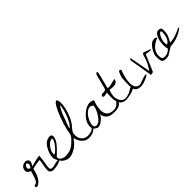

<svg xmlns="http://www.w3.org/2000/svg" viewBox="124 -1354 2177 2177"><g transform="rotate(-45 1213.0 -265.5)"><path d="M257.8 -62.5Q258.8 -40 292 -40Q311.5 -40 335.9 -47.9Q360.4 -55.7 383.3 -57.6Q406.2 -59.6 406.2 -45.9Q365.2 -18.6 293 -13.7Q289.1 -12.7 285.2 -12.7Q257.8 -12.7 242.7 -25.9Q227.5 -39.1 227.5 -54.7Q227.5 -70.3 229.5 -81.1Q229.5 -102.5 238.8 -143.6Q248 -184.6 248 -205.1Q230.5 -205.1 188 -197.8Q145.5 -190.4 127 -184.6Q102.5 -62.5 42 -22.5Q24.4 -10.7 15.1 -10.7Q5.9 -10.7 1.5 -15.1Q-2.9 -19.5 -2.9 -25.9Q-2.9 -32.2 5.9 -43Q36.1 -41 50.8 -72.3Q65.4 -101.6 74.7 -135.3Q84 -168.9 89.8 -184.6Q43.9 -203.1 43.9 -231.4Q43.9 -283.2 88.9 -301.8Q104.5 -307.6 120.1 -307.6Q135.7 -307.6 148.9 -296.9Q162.1 -286.1 162.1 -266.6Q162.1 -247.1 136.7 -212.9Q139.6 -212.9 171.9 -220.7Q260.7 -244.1 279.3 -244.1Q279.3 -213.9 268.6 -152.8Q257.8 -91.8 257.8 -62.5ZM111.3 -281.2Q92.8 -281.2 80.1 -241.2Q80.1 -223.6 108.4 -212.9Q128.9 -233.4 128.9 -252.9Q128.9 -260.7 124.5 -271Q120.1 -281.2 111.3 -281.2Z M372.1 -102.5Q371.1 -111.3 371.1 -119.1Q371.1 -181.6 412.6 -248Q454.1 -314.5 519.5 -314.5Q532.2 -314.5 540 -307.1Q547.9 -299.8 547.9 -282.7Q547.9 -265.6 538.6 -242.7Q529.3 -219.7 510.3 -196.3Q491.2 -172.9 477.5 -158.2Q463.9 -143.6 439 -120.1Q414.1 -96.7 409.2 -91.8Q408.2 -84 408.2 -83Q408.2 -56.6 433.6 -42Q459 -27.3 486.3 -27.3Q551.8 -27.3 590.3 -50.8Q628.9 -74.2 679.7 -129.9Q687.5 -139.6 689 -145.5Q690.4 -151.4 699.2 -158.2Q709 -154.3 709 -139.6Q699.2 -109.4 669.9 -74.7Q640.6 -40 600.6 -15.6Q544.9 16.6 506.3 16.6Q467.8 16.6 431.6 -9.8Q395.5 -36.1 372.1 -102.5ZM521.5 -278.3Q479.5 -278.3 443.4 -233.4Q407.2 -188.5 407.2 -147.5Q407.2 -133.8 409.2 -127.9Q445.3 -147.5 483.4 -194.8Q521.5 -242.2 521.5 -278.3Z M694.3 -113.3Q698.2 -222.7 756.8 -378.9Q815.4 -535.2 855.5 -548.8Q867.2 -548.8 872.1 -526.4Q877 -503.9 877 -489.3Q877 -436.5 854.5 -364.7Q832 -293 801.8 -249Q790 -229.5 770 -208Q750 -186.5 739.7 -168.5Q729.5 -150.4 729.5 -123Q729.5 -74.2 756.3 -43Q783.2 -11.7 832 -11.7Q913.1 -11.7 934.6 -67.4H945.3Q945.3 -29.3 907.2 -6.8Q869.1 15.6 821.3 15.6Q773.4 15.6 739.3 -21Q705.1 -57.6 694.3 -113.3ZM851.6 -483.4Q843.8 -474.6 825.7 -442.4Q807.6 -410.2 804.7 -400.4Q739.3 -229.5 739.3 -215.8Q780.3 -244.1 815.4 -334.5Q850.6 -424.8 851.6 -483.4Z M1163.1 -248Q1134.8 -175.8 1134.8 -113.3Q1134.8 -9.8 1247.1 -9.8Q1275.4 -13.7 1289.6 -21.5Q1303.7 -29.3 1320.3 -48.3Q1336.9 -67.4 1352.5 -80.1H1357.4Q1352.5 -25.4 1319.8 -6.3Q1287.1 12.7 1230.5 12.7Q1108.4 12.7 1098.6 -89.8Q1093.8 -64.5 1054.2 -30.8Q1014.6 2.9 983.4 2.9Q981.4 2.9 978.5 2.9Q918 -13.7 918 -69.3Q918 -141.6 993.2 -210Q1051.8 -263.7 1107.4 -263.7Q1138.7 -263.7 1163.1 -248ZM948.2 -74.2Q948.2 -58.6 949.7 -49.3Q951.2 -40 959.5 -32.2Q967.8 -24.4 983.4 -24.4Q1026.4 -26.4 1069.8 -93.3Q1113.3 -160.2 1116.2 -208Q1100.6 -227.5 1073.2 -227.5Q1038.1 -227.5 1000 -182.6Q961.9 -137.7 948.2 -74.2Z M1326.2 -207 1314.5 -204.1Q1311.5 -201.2 1297.9 -199.2Q1284.2 -197.3 1271.5 -199.2Q1258.8 -201.2 1259.8 -209Q1257.8 -237.3 1295.9 -234.4Q1335.9 -231.4 1342.8 -259.8L1388.7 -434.6L1407.2 -453.1Q1417 -450.2 1417 -435.5L1416 -425.8L1370.1 -241.2V-236.3Q1377.9 -233.4 1393.6 -233.4Q1409.2 -233.4 1449.2 -244.6Q1489.3 -255.9 1495.1 -255.9Q1495.1 -202.1 1422.9 -202.1Q1400.4 -202.1 1372.1 -207Q1350.6 -158.2 1350.6 -117.7Q1350.6 -77.1 1372.1 -43.5Q1393.6 -9.8 1438.5 -9.8Q1484.4 -16.6 1509.3 -31.7Q1534.2 -46.9 1545.9 -53.2Q1557.6 -59.6 1569.3 -59.6Q1581.1 -59.6 1594.7 -56.6Q1567.4 -7.8 1436.5 7.8Q1433.6 7.8 1431.6 7.8Q1364.3 7.8 1340.8 -42Q1323.2 -78.1 1323.2 -125.5Q1323.2 -172.9 1326.2 -207Z M1567.4 -209 1571.3 -221.7Q1590.8 -284.2 1604.5 -284.2Q1624 -284.2 1624 -269.5Q1624 -266.6 1623 -263.7Q1585.9 -172.9 1585.9 -90.8Q1585.9 -53.7 1604.5 -28.8Q1623 -3.9 1661.1 -3.9Q1756.8 -41 1781.2 -41Q1789.1 -41 1789.1 -37.1Q1789.1 -25.4 1738.3 -3.4Q1687.5 18.6 1658.7 18.6Q1629.9 18.6 1615.2 14.2Q1600.6 9.8 1593.8 5.9Q1586.9 2 1577.1 -11.2Q1567.4 -24.4 1564.5 -46.4Q1561.5 -68.4 1561.5 -109.4Q1561.5 -150.4 1567.4 -209ZM1669.9 -422.9Z M1776.4 -272.5Q1777.3 -273.4 1779.3 -279.3Q1781.2 -285.2 1783.7 -289.1Q1786.1 -293 1790 -293Q1793.9 -293 1793.9 -292L1839.8 -42L1848.6 -50.8Q1882.8 -102.5 1901.4 -152.3Q1917 -198.2 1919.9 -210Q1922.9 -221.7 1930.2 -228Q1937.5 -234.4 1940.4 -235.4Q1943.4 -236.3 1950.7 -231.9Q1958 -227.5 1960 -227.1Q1961.9 -226.6 2024.4 -205.1V-195.3Q2024.4 -191.4 1946.3 -202.1L1867.2 -13.7Q1859.4 4.9 1835 4.9Q1823.2 4.9 1822.3 3.9Q1821.3 -8.8 1776.4 -272.5Z M2281.2 -276.4 2283.2 -239.3Q2283.2 -218.8 2280.8 -207.5Q2278.3 -196.3 2277.3 -190.4Q2276.4 -184.6 2272.5 -175.3Q2268.6 -166 2267.6 -162.1Q2266.6 -158.2 2260.7 -147.5Q2254.9 -136.7 2253.4 -133.8Q2252 -130.9 2244.6 -117.7Q2237.3 -104.5 2235.4 -100.6H2254.9Q2311.5 -100.6 2420.9 -155.3L2428.7 -146.5Q2335 -71.3 2208 -64.5L2122.1 -11.7Q2110.4 -2 2070.8 -2Q2031.2 -2 2020 -23.9Q2008.8 -45.9 2008.8 -92.8Q2008.8 -139.6 2048.3 -199.2Q2087.9 -258.8 2139.6 -258.8Q2163.1 -258.8 2169.9 -239.3Q2115.2 -222.7 2076.2 -181.6Q2037.1 -140.6 2037.1 -86.9Q2037.1 -68.4 2039.1 -57.6Q2041 -46.9 2049.8 -38.1Q2058.6 -29.3 2084 -29.3Q2136.7 -29.3 2169.9 -73.2Q2160.2 -89.8 2160.2 -127.4Q2160.2 -165 2166.5 -198.7Q2172.9 -232.4 2192.4 -263.7Q2211.9 -294.9 2241.2 -294.9Q2270.5 -294.9 2281.2 -276.4ZM2255.9 -230.5 2256.8 -243.2Q2256.8 -262.7 2245.1 -266.6Q2219.7 -252 2204.1 -213.9Q2188.5 -175.8 2188.5 -143.6Q2188.5 -111.3 2198.2 -109.4Q2225.6 -125 2240.7 -160.2Q2255.9 -195.3 2255.9 -228.5Z"/></g></svg>

Font: Dawning of a New Day
Style: Regular
Weight: 400
Designer: Kimberly Geswein
Foundry: Kimberly Geswein
Version: Version 1.002 2010